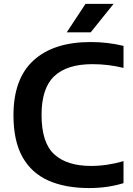

<svg xmlns="http://www.w3.org/2000/svg" viewBox="-20 -968 689 998"><path d="M443.5 9.5Q319.5 9.5 231.5 -29.5Q143.5 -68.5 96.8 -152Q50 -235.5 50 -368.5Q50 -559 154.5 -654.2Q259 -749.5 451 -749.5Q540.5 -749.5 622 -729.5V-615Q543.5 -634.5 460.5 -634.5Q328.5 -634.5 262.2 -572.2Q196 -510 196 -370.5Q196 -226 262 -165.8Q328 -105.5 453.5 -105.5Q537 -105.5 622 -130.5V-16Q539.5 9.5 443.5 9.5ZM327 -800 424.5 -948H570.5L451.5 -800Z"/></svg>

Font: Encode Sans SemiExpanded SemiExpanded SemiBold
Style: Regular
Weight: 600
Width: 6
Designer: Multiple Designers
Foundry: Impallari Type
Version: Version 3.000; ttfautohint (v1.8.3) -l 8 -r 50 -G 200 -x 14 